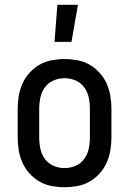

<svg xmlns="http://www.w3.org/2000/svg" viewBox="-20 -775 540 803"><path d="M250 8Q223 8 196 3Q169 -2 145.5 -15.5Q122 -29 103.5 -49.5Q85 -70 74 -94.5Q63 -119 58.5 -146Q54 -173 54 -200V-320Q54 -347 58.5 -374Q63 -401 74 -425.5Q85 -450 103.5 -470.5Q122 -491 145.5 -504.5Q169 -518 196 -523Q223 -528 250 -528Q277 -528 304 -523Q331 -518 354.5 -504.5Q378 -491 396.5 -470.5Q415 -450 426 -425.5Q437 -401 441.5 -374Q446 -347 446 -320V-200Q446 -173 441.5 -146Q437 -119 426 -94.5Q415 -70 396.5 -49.5Q378 -29 354.5 -15.5Q331 -2 304 3Q277 8 250 8ZM250 -72Q274 -72 296 -81.5Q318 -91 332 -110Q346 -129 351 -152.5Q356 -176 356 -200V-320Q356 -344 351 -367.5Q346 -391 332 -410Q318 -429 296 -438.5Q274 -448 250 -448Q226 -448 204 -438.5Q182 -429 168 -410Q154 -391 149 -367.5Q144 -344 144 -320V-200Q144 -176 149 -152.5Q154 -129 168 -110Q182 -91 204 -81.5Q226 -72 250 -72ZM208 -600 220 -755H306L279 -600Z"/></svg>

Font: Iosevka Custom Medium
Style: Regular
Weight: 500
Monospace: yes
Designer: Belleve Invis
Foundry: Belleve Invis
Version: Version 32.5.0; ttfautohint (v1.8.4)